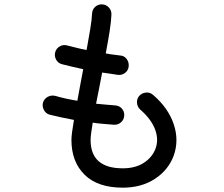

<svg xmlns="http://www.w3.org/2000/svg" viewBox="-20 -826 1040 891"><path d="M549.8 44.9Q433.6 44.9 372.6 -15.1Q311.5 -75.2 311.5 -176.8Q311.5 -202.1 323.2 -269.5Q292 -275.4 262.7 -281.7Q233.4 -288.1 210 -293.9Q192.4 -298.8 183.6 -315.9Q174.8 -333 179.7 -350.6Q185.5 -368.2 202.1 -377Q218.8 -385.7 237.3 -380.9Q256.8 -375 283.2 -369.1Q309.6 -363.3 338.9 -358.4Q344.7 -392.6 352.1 -430.2Q359.4 -467.8 366.2 -504.9Q337.9 -510.7 312 -517.1Q286.1 -523.4 266.6 -528.3Q249 -533.2 240.2 -549.8Q231.4 -566.4 236.3 -584Q241.2 -601.6 257.3 -610.8Q273.4 -620.1 291 -615.2Q307.6 -611.3 332 -605Q356.4 -598.6 381.8 -593.8Q391.6 -647.5 398.9 -691.9Q406.2 -736.3 407.2 -762.7Q408.2 -782.2 421.9 -794.4Q435.5 -806.6 454.1 -805.7Q472.7 -804.7 485.4 -791Q498 -777.3 497.1 -757.8Q496.1 -728.5 488.8 -681.2Q481.4 -633.8 470.7 -578.1Q490.2 -574.2 507.8 -572.3Q525.4 -570.3 538.1 -568.4Q556.6 -567.4 567.9 -552.2Q579.1 -537.1 577.1 -517.6Q575.2 -499 560.5 -487.8Q545.9 -476.6 527.3 -478.5Q510.7 -481.4 492.2 -483.9Q473.6 -486.3 454.1 -489.3Q447.3 -452.1 439.9 -415.5Q432.6 -378.9 425.8 -344.7Q451.2 -341.8 473.1 -340.3Q495.1 -338.9 513.7 -336.9Q533.2 -335.9 545.4 -322.3Q557.6 -308.6 556.6 -290Q555.7 -271.5 542 -258.8Q528.3 -246.1 508.8 -247.1Q487.3 -249 461.4 -251Q435.5 -252.9 410.2 -256.8Q406.2 -230.5 403.3 -210Q400.4 -189.5 400.4 -176.8Q400.4 -44.9 549.8 -44.9Q607.4 -44.9 646.5 -69.8Q685.5 -94.7 701.2 -134.8Q717.8 -178.7 699.2 -226.6Q680.7 -274.4 630.9 -317.4Q617.2 -330.1 615.7 -348.6Q614.3 -367.2 626 -380.9Q638.7 -394.5 657.2 -396.5Q675.8 -398.4 690.4 -385.7Q760.7 -325.2 786.1 -250Q811.5 -174.8 786.1 -103.5Q760.7 -36.1 698.2 4.4Q635.7 44.9 549.8 44.9Z"/></svg>

Font: KTXP_ComRound
Style: Medium
Weight: 500
Version: Version 1.01;May 16, 2022;FontCreator 13.0.0.2683 64-bit